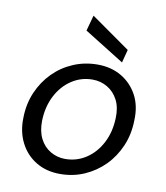

<svg xmlns="http://www.w3.org/2000/svg" viewBox="-83 -800 762 882"><g transform="rotate(10 298.0 -359.5)"><path d="M256 12Q192 12 144 -17Q96 -46 70 -97Q44 -148 46 -213Q47 -278 70.5 -332.5Q94 -387 134 -427.5Q174 -468 227 -490.5Q280 -513 340 -513Q404 -513 452 -484.5Q500 -456 526.5 -406.5Q553 -357 550 -290Q549 -225 525.5 -170Q502 -115 462 -74.5Q422 -34 369.5 -11Q317 12 256 12ZM267 -60Q321 -60 365 -89Q409 -118 435.5 -169Q462 -220 464 -285Q466 -335 448 -369.5Q430 -404 398.5 -422.5Q367 -441 329 -441Q276 -441 232 -412Q188 -383 161.5 -332Q135 -281 133 -215Q132 -166 149.5 -131.5Q167 -97 198.5 -78.5Q230 -60 267 -60ZM448 -542 262 -658 282 -731 464 -603Z"/></g></svg>

Font: DM Sans 18pt
Style: Italic
Weight: 400
Italic angle: -10°
Designer: Colophon Foundry, Jonny Pinhorn
Foundry: Colophon Foundry
Version: Version 4.004;gftools[0.9.30]